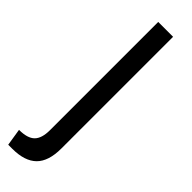

<svg xmlns="http://www.w3.org/2000/svg" viewBox="-316 -698 868 868"><g transform="rotate(45 117.5 -264.0)"><path d="M-20 90Q34 90 57 67Q80 44 80 -8V-700H175V14Q175 96 136.5 134Q98 172 19 172H-7Z"/></g></svg>

Font: Cabin
Style: Regular
Weight: 400
Designer: Pablo Impallari
Foundry: Pablo Impallari. http://www.impallari.com Igino Marini. http://www.ikern.com
Version: Version 2.001